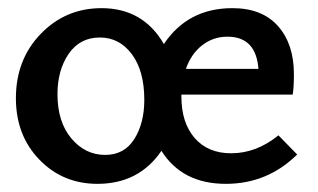

<svg xmlns="http://www.w3.org/2000/svg" viewBox="-20 -445 779 471"><path d="M663 -113 709 -66Q636 6 534 6Q427 6 376 -75Q321 6 219 6Q134 6 76.5 -53.5Q19 -113 19 -204Q19 -299 80 -362Q141 -425 229 -425Q331 -425 382 -337Q441 -425 550 -425Q623 -425 662 -381Q701 -337 701 -263Q701 -230 698 -213H425V-208Q425 -144 457.5 -106.5Q490 -69 547 -69Q609 -69 663 -113ZM538 -355Q503 -355 476 -334Q449 -313 436 -276H614Q608 -355 538 -355ZM238 -65Q285 -65 309.5 -104Q334 -143 334 -200Q334 -271 303.5 -312Q273 -353 225 -353Q176 -353 148.5 -313Q121 -273 121 -214Q121 -146 155 -105.5Q189 -65 238 -65Z"/></svg>

Font: EauTest Semibold
Style: Regular
Weight: 600
Designer: Christian Thalmann (Catharsis Fonts)
Version: Version 0.001;PS 000.001;hotconv 1.0.88;makeotf.lib2.5.64775